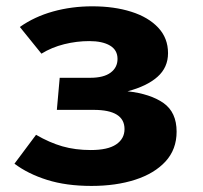

<svg xmlns="http://www.w3.org/2000/svg" viewBox="-20 -583 655 620"><path d="M172.8 -331.8H271.3Q314.9 -331.8 337.2 -348.5Q359.5 -365.1 359.5 -392.8Q359.5 -421.5 335.1 -435.9Q310.8 -450.3 268.2 -450.3Q227.7 -450.3 187.4 -440.3Q147.2 -430.3 113.8 -409.7L44.1 -495.9Q91.3 -529.2 151.3 -545.9Q211.3 -562.6 277.9 -562.6Q348.7 -562.6 403.8 -545.1Q459 -527.7 490.8 -493.8Q522.6 -460 522.6 -411.3Q522.6 -365.1 488.5 -334.9Q454.4 -304.6 391.8 -288.2Q465.6 -280 507.9 -250.3Q550.3 -220.5 550.3 -157.9Q550.3 -100.5 514.4 -61.5Q478.5 -22.6 416.4 -2.6Q354.4 17.4 275.4 17.4Q193.8 17.4 132.1 -2.1Q70.3 -21.5 26.7 -54.4L96.4 -147.7Q139.5 -122.6 181.3 -110.5Q223.1 -98.5 273.3 -98.5Q328.2 -98.5 355.1 -116.7Q382.1 -134.9 382.1 -166.2Q382.1 -228.2 282.6 -228.2H163.6Z"/></svg>

Font: FiraCode Nerd Font Mono
Style: Bold
Weight: 700
Monospace: yes
Designer: Carrois Corporate, Edenspiekermann AG, Nikita Prokopov
Foundry: Carrois Corporate, Edenspiekermann AG, Nikita Prokopov
Version: Version 6.002;Nerd Fonts 3.3.0